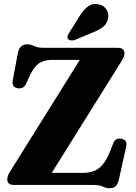

<svg xmlns="http://www.w3.org/2000/svg" viewBox="-20 -944 694 980"><path d="M598.5 -629 244 -61.5H401Q433 -61.5 458.2 -70.5Q483.5 -79.5 504.2 -104.2Q525 -129 544 -176.5L558.5 -214Q570 -242 601 -235.5Q631.5 -229 624 -195.5L587 -28Q581.5 -5 570.8 5.8Q560 16.5 539.5 16.5Q521.5 16.5 504.2 8.2Q487 0 456.5 0H51Q17 0 17 -29.5Q17 -46 33 -71L387.5 -638.5H246.5Q203.5 -638.5 176.8 -619.2Q150 -600 126.5 -546L113 -516Q105.5 -500.5 94.2 -496Q83 -491.5 71 -493.5Q39 -498.5 45 -533.5L71 -673Q80.5 -718 119 -718Q136.5 -718 154.2 -709Q172 -700 202 -700H581Q615.5 -700 615.5 -671Q615.5 -656 598.5 -629ZM386.5 -862Q406 -894 428.8 -911Q451.5 -928 482.5 -922Q510.5 -916.5 523.8 -894.8Q537 -873 531.5 -850.5Q526.5 -823.5 507.2 -807.5Q488 -791.5 455 -779L361.5 -740Q353 -737 343.2 -737.8Q333.5 -738.5 328 -744.5Q322.5 -751.5 324.5 -759.2Q326.5 -767 332 -775Z"/></svg>

Font: Fraunces 9pt S000
Style: Bold
Weight: 700
Version: Version 1.000; ttfautohint (v1.8.3)